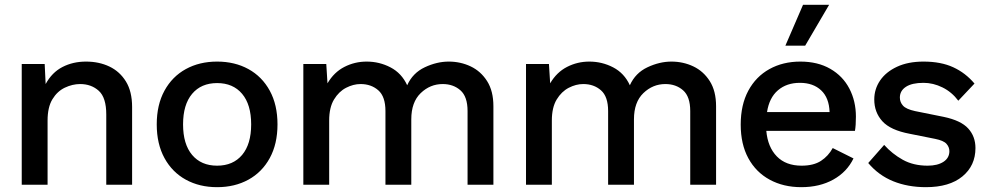

<svg xmlns="http://www.w3.org/2000/svg" viewBox="-20 -765 4082 795"><path d="M70 0V-500H165L169 -417Q195 -465 238.5 -487.5Q282 -510 336 -510Q390 -510 433 -489.5Q476 -469 501.5 -427.5Q527 -386 527 -322V0H420V-291Q420 -361 389 -389Q358 -417 312 -417Q280 -417 248.5 -402Q217 -387 197 -354Q177 -321 177 -266V0Z M879 -510Q952 -510 1008.5 -479Q1065 -448 1097 -389.5Q1129 -331 1129 -250Q1129 -169 1097 -110.5Q1065 -52 1008.5 -21Q952 10 879 10Q806 10 749.5 -21Q693 -52 661 -110.5Q629 -169 629 -250Q629 -331 661 -389.5Q693 -448 749.5 -479Q806 -510 879 -510ZM879 -421Q813 -421 775.5 -376.5Q738 -332 738 -250Q738 -168 775.5 -123.5Q813 -79 879 -79Q945 -79 982.5 -123.5Q1020 -168 1020 -250Q1020 -332 982.5 -376.5Q945 -421 879 -421Z M1236 0V-500H1331L1336 -420Q1363 -466 1406 -488Q1449 -510 1498 -510Q1551 -510 1597 -486Q1643 -462 1666 -412Q1689 -463 1739 -486.5Q1789 -510 1838 -510Q1887 -510 1929 -490Q1971 -470 1997 -429Q2023 -388 2023 -325V0H1916V-305Q1916 -365 1886.5 -391Q1857 -417 1813 -417Q1761 -417 1722 -379.5Q1683 -342 1683 -271V0H1576V-305Q1576 -365 1546.5 -391Q1517 -417 1473 -417Q1443 -417 1413 -401.5Q1383 -386 1363 -353Q1343 -320 1343 -266V0Z M2158 0V-500H2253L2258 -420Q2285 -466 2328 -488Q2371 -510 2420 -510Q2473 -510 2519 -486Q2565 -462 2588 -412Q2611 -463 2661 -486.5Q2711 -510 2760 -510Q2809 -510 2851 -490Q2893 -470 2919 -429Q2945 -388 2945 -325V0H2838V-305Q2838 -365 2808.5 -391Q2779 -417 2735 -417Q2683 -417 2644 -379.5Q2605 -342 2605 -271V0H2498V-305Q2498 -365 2468.5 -391Q2439 -417 2395 -417Q2365 -417 2335 -401.5Q2305 -386 2285 -353Q2265 -320 2265 -266V0Z M3298 10Q3224 10 3167 -21Q3110 -52 3078.5 -110Q3047 -168 3047 -249Q3047 -331 3078.5 -389.5Q3110 -448 3166 -479Q3222 -510 3294 -510Q3366 -510 3418 -480Q3470 -450 3497 -398Q3524 -346 3524 -282Q3524 -264 3523 -249Q3522 -234 3520 -223H3153Q3159 -156 3196.5 -117.5Q3234 -79 3299 -79Q3349 -79 3379.5 -99Q3410 -119 3428 -152L3514 -109Q3487 -53 3430.5 -21.5Q3374 10 3298 10ZM3156 -301H3415Q3413 -360 3380 -391Q3347 -422 3292 -422Q3237 -422 3201 -391Q3165 -360 3156 -301ZM3305 -745H3413L3314 -576H3232Z M3814 10Q3739 10 3678.5 -14.5Q3618 -39 3575 -90L3641 -165Q3674 -128 3718 -103.5Q3762 -79 3821 -79Q3862 -79 3886.5 -95Q3911 -111 3911 -139Q3911 -156 3899 -169.5Q3887 -183 3852 -190L3747 -211Q3667 -226 3633.5 -263Q3600 -300 3600 -353Q3600 -396 3624 -431.5Q3648 -467 3694 -488.5Q3740 -510 3804 -510Q3876 -510 3927 -486.5Q3978 -463 4015 -419L3948 -348Q3921 -384 3882.5 -403Q3844 -422 3804 -422Q3756 -422 3731 -405.5Q3706 -389 3706 -361Q3706 -342 3719 -327.5Q3732 -313 3769 -305L3888 -281Q3959 -266 3989 -233Q4019 -200 4019 -152Q4019 -79 3965 -34.5Q3911 10 3814 10Z"/></svg>

Font: Prodigy Sans Medium
Style: Regular
Weight: 500
Designer: Wei Huang
Foundry: Wei Huang
Version: Version 1.003; ttfautohint (v1.8.3)